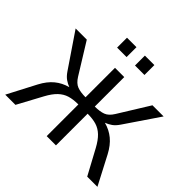

<svg xmlns="http://www.w3.org/2000/svg" viewBox="-197 -1070 1290 1290"><g transform="rotate(45 448.0 -424.5)"><path d="M10 0ZM886 0H789L694 -176Q667 -226 638.5 -253Q610 -280 575.5 -290.5Q541 -301 492 -301V0H404V-301Q355 -301 320.5 -290.5Q286 -280 257.5 -253Q229 -226 202 -176L107 0H10L116 -203Q146 -260 186 -293Q226 -326 279 -340Q255 -349 234.5 -363.5Q214 -378 195 -406L30 -649H136L271 -431Q295 -392 325.5 -380.5Q356 -369 404 -369V-649H492V-369Q540 -369 570.5 -380.5Q601 -392 625 -431L760 -649H866L701 -406Q682 -378 661.5 -363.5Q641 -349 617 -340Q670 -326 710 -293Q750 -260 780 -203ZM318 -849H408V-755H318ZM488 -849H578V-755H488Z"/></g></svg>

Font: Play
Style: Regular
Weight: 400
Designer: Jonas Hecksher (Cyrillic expansion: Cyreal)
Foundry: Jonas Hecksher, Playtype, e-types AS
Version: Version 2.101; ttfautohint (v1.5.65-e2d9)